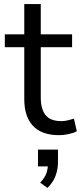

<svg xmlns="http://www.w3.org/2000/svg" viewBox="-20 -655 397 943"><path d="M271 8.9Q184.6 8.9 141.9 -36.9Q99.2 -82.7 99.2 -168.2V-423.1H3.7V-486.3H99.2V-635H180.2V-486.3H334.1V-423.1H180.2V-176.3Q180.2 -119.3 203.9 -89.7Q227.5 -60.1 282 -60.1Q298.1 -60.1 313.9 -64.2Q329.7 -68.2 343 -72.2L357.3 -10.4Q344 -2.5 318.9 3.2Q293.8 8.9 271 8.9ZM213.1 267.9 177.2 242.3Q199.7 218.2 207.5 196.9Q215.2 175.6 215.2 151.5L235.9 162.3H166.6V79.9H264.8V140Q264.8 177.3 252.3 209.7Q239.8 242 213.1 267.9Z"/></svg>

Font: Nunito Sans 12pt ExtraLight
Style: Regular
Weight: 200
Version: Version 3.101;gftools[0.9.27]